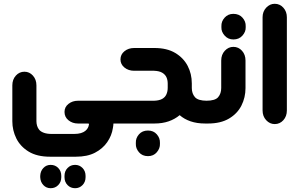

<svg xmlns="http://www.w3.org/2000/svg" viewBox="-20 -651 1577 1012"><path d="M553 -120 578 -1Q578 2 577.5 4.5Q577 7 577 11L575 24Q569 64 545 98.5Q521 133 480.5 154Q440 175 380 175H244Q175 175 131 148Q87 121 66 78.5Q45 36 45 -12V-201Q45 -232 63.5 -252.5Q82 -273 109 -273Q135 -273 153.5 -252.5Q172 -232 172 -201V-12Q172 0 175.5 12Q179 24 187 33.5Q195 43 211.5 49Q228 55 253 55H370Q392 55 406.5 50.5Q421 46 429.5 39Q438 32 442.5 24Q447 16 448 9L449 5Q449 0 446 0H391Q362 0 341 -17Q320 -34 320 -61Q320 -87 341 -103.5Q362 -120 391 -120ZM192 283V276Q193 251 208.5 234.5Q224 218 247 218Q271 218 287 234.5Q303 251 303 276V283Q303 308 287 324.5Q271 341 247 341Q224 341 208.5 324.5Q193 308 192 283ZM320 283V276Q320 251 336 234.5Q352 218 376 218Q399 218 415 234.5Q431 251 431 276V283Q431 308 415 324.5Q399 341 376 341Q352 341 336 324.5Q320 308 320 283Z M1075 -120V0H1061Q1018 0 984.5 -11.5Q951 -23 927 -44Q902 -23 869 -11.5Q836 0 794 0H543V-120H792Q819 -121 834.5 -129.5Q850 -138 857 -153.5Q864 -169 864 -188V-210Q864 -230 857 -244.5Q850 -259 834.5 -268Q819 -277 792 -278H687Q657 -278 636 -295Q615 -312 615 -338Q615 -364 636 -381Q657 -398 687 -398H794Q860 -398 903.5 -372Q947 -346 969 -304Q991 -262 991 -211V-187Q991 -158 1007.5 -139Q1024 -120 1071 -120ZM760 37Q789 37 806.5 57Q824 77 823 102V107Q824 131 806.5 151.5Q789 172 760 172Q730 172 712.5 151.5Q695 131 696 107V102Q695 77 712.5 57Q730 37 760 37Z M1210 -443Q1182 -443 1164 -463.5Q1146 -484 1147 -507V-513Q1146 -538 1164 -558Q1182 -578 1210 -578Q1240 -578 1258 -558Q1276 -538 1275 -513V-507Q1276 -484 1258 -463.5Q1240 -443 1210 -443ZM1063 0V-120H1067Q1114 -120 1130 -139Q1146 -158 1146 -187V-332Q1146 -363 1165 -383.5Q1184 -404 1210 -404Q1237 -404 1255.5 -383.5Q1274 -363 1274 -332V-187Q1274 -137 1252.5 -94.5Q1231 -52 1187 -26Q1143 0 1077 0Z M1364 -560Q1364 -590 1383 -610.5Q1402 -631 1428 -631Q1455 -631 1473.5 -610.5Q1492 -590 1492 -560V-69Q1492 -38 1473.5 -17.5Q1455 3 1428 3Q1402 3 1383 -17.5Q1364 -38 1364 -69Z"/></svg>

Font: Beiruti ExtraBold
Style: Regular
Weight: 800
Designer: Arlette Boutros
Foundry: Boutros
Version: Version 1.41